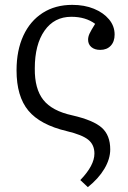

<svg xmlns="http://www.w3.org/2000/svg" viewBox="-20 -539 526 789"><path d="M341 230 310 201Q368 141 368 92Q368 56 343 35.5Q318 15 255 0Q145 -26 96.5 -84.5Q48 -143 48 -250Q48 -332 76 -392.5Q104 -453 155.5 -486Q207 -519 277 -519Q327 -519 366 -503Q405 -487 428 -459.5Q451 -432 451 -397Q451 -368 435 -351Q419 -334 392 -334Q369 -334 355.5 -345.5Q342 -357 342 -376Q342 -388 348 -401Q354 -414 371 -441Q332 -470 273 -470Q203 -470 163 -413Q123 -356 123 -258Q122 -174 158 -128.5Q194 -83 277 -65Q364 -45 398.5 -14Q433 17 433 75Q433 114 409 154.5Q385 195 341 230Z"/></svg>

Font: Literata 12pt Light
Style: Regular
Weight: 300
Designer: Latin by Veronika Burian and Jose Scaglione. Greek by Irene Vlachou. Cyrillic by Vera Evstafieva.
Foundry: TypeTogether
Version: Version 3.002